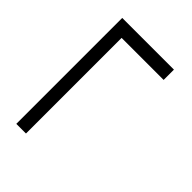

<svg xmlns="http://www.w3.org/2000/svg" viewBox="-29 -626 646 646"><g transform="rotate(-45 293.5 -303.0)"><path d="M38 -380V-426H542V-180H493V-396L508 -380Z"/></g></svg>

Font: Noto Serif JP ExtraLight Medium
Style: Regular
Weight: 500
Version: Version 2.003-H1;hotconv 1.1.1;makeotfexe 2.6.0